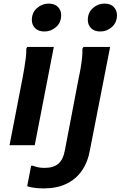

<svg xmlns="http://www.w3.org/2000/svg" viewBox="-20 -807 670 1067"><path d="M227 -632Q193 -632 175 -650.5Q157 -669 157 -696Q157 -737 185.5 -762Q214 -787 250 -787Q284 -787 302 -768.5Q320 -750 320 -723Q320 -682 292 -657Q264 -632 227 -632ZM33 0 106 -377Q110 -398 115 -427.5Q120 -457 123.5 -486Q127 -515 126 -536L131 -546H279L173 0ZM537 -632Q504 -632 486 -650.5Q468 -669 468 -696Q468 -737 496 -762Q524 -787 561 -787Q594 -787 612 -768.5Q630 -750 630 -723Q630 -682 602 -657Q574 -632 537 -632ZM131 228 153 114H163Q179 120 193.5 123Q208 126 228 126Q277 126 304 103Q331 80 340 31L418 -377Q423 -398 428 -427.5Q433 -457 436 -486Q439 -515 438 -536L444 -546H592L480 26Q468 94 435 141.5Q402 189 349 214.5Q296 240 223 240Q193 240 169 236.5Q145 233 131 228Z"/></svg>

Font: Kufam SemiBold
Style: Italic
Weight: 600
Italic angle: -11°
Designer: Artur Schmal
Foundry: Original Type
Version: Version 1.301; ttfautohint (v1.8.3)